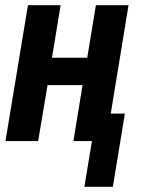

<svg xmlns="http://www.w3.org/2000/svg" viewBox="-20 -540 540 735"><path d="M303 175 332 0H261L296 -214H162L126 0H1L87 -520H212L179 -319H314L347 -520H472L404 -105H458L412 175Z"/></svg>

Font: Iosevka SS04 Extrabold
Style: Italic
Weight: 800
Italic angle: -9°
Monospace: yes
Designer: Belleve Invis
Foundry: Belleve Invis
Version: Version 19.0.0; ttfautohint (v1.8.4)